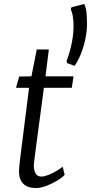

<svg xmlns="http://www.w3.org/2000/svg" viewBox="-20 -943 460 971"><path d="M357 -610 319 -624 317 -634Q334.5 -683 343.2 -726.8Q352 -770.5 352 -810Q352 -839.5 348 -862Q344 -884.5 338 -894L341 -906L406 -923Q416.5 -900.5 418.2 -870.8Q420 -841 420 -811Q418.5 -776.5 410.2 -739.2Q402 -702 388.2 -668.2Q374.5 -634.5 357 -610ZM162 8Q120 8 98 -13.5Q76 -35 76 -76Q76 -82 76.8 -91.2Q77.5 -100.5 78.8 -113.2Q80 -126 82 -142L127 -499H61L77 -556L139 -557L166 -693H227L210 -557H352L343 -499H202Q188 -395 179 -326Q170 -257 164.2 -214.8Q158.5 -172.5 155.8 -150.5Q153 -128.5 152 -119.5Q151 -110.5 151 -107Q151 -82.5 159.8 -66.2Q168.5 -50 190 -50Q204 -50 224.5 -58.2Q245 -66.5 264.8 -78Q284.5 -89.5 297 -100L307 -59Q295.5 -45.5 270 -30Q244.5 -14.5 215 -3.2Q185.5 8 162 8Z"/></svg>

Font: Merriweather Sans Variable Regular
Style: Italic
Weight: 300
Italic angle: -8°
Designer: Eben Sorkin
Foundry: Eben Sorkin
Version: Version 2.001